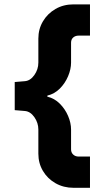

<svg xmlns="http://www.w3.org/2000/svg" viewBox="-20 -810 504 897"><path d="M400.4 -789.6V-643.6H347.2Q332 -643.6 322 -634.8Q312 -626 312 -610.4V-517.6Q312 -486.8 298.1 -453.9Q284.2 -420.9 259.3 -396Q234.4 -371.1 201.2 -363.3V-358.4Q234.4 -350.6 259.3 -325.7Q284.2 -300.8 298.1 -268.3Q312 -235.8 312 -204.6V-112.3Q312 -97.2 322 -87.9Q332 -78.6 347.2 -78.6H400.4V67.4H323.7Q276.9 67.4 239.5 46.1Q202.1 24.9 180.7 -11.2Q159.2 -47.4 159.2 -91.8V-204.6Q159.2 -236.3 140.4 -262.9Q121.6 -289.6 95.7 -291.5L48.8 -295.4V-426.8L95.7 -430.7Q121.6 -432.6 140.4 -459.2Q159.2 -485.8 159.2 -517.6V-629.9Q159.2 -674.3 180.7 -710.4Q202.1 -746.6 239.3 -768.1Q276.4 -789.6 323.7 -789.6Z"/></svg>

Font: Estedad-FD Black
Style: Regular
Weight: 900
Designer: Amin Abedi
Version: Version 7.3